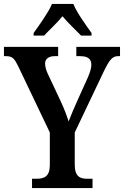

<svg xmlns="http://www.w3.org/2000/svg" viewBox="-21 -951 627 971"><path d="M149 -784V-771H202C228 -799 269 -836 295 -869C321 -837 364 -797 389 -771H442V-784C415 -822 368 -886 350 -931H242C223 -886 176 -822 149 -784ZM141 0H447V-47H420C385 -47 357 -57 357 -118V-281L504 -590C533 -650 548 -667 576 -667H586V-714H365V-667H384C421 -667 441 -655 441 -623C441 -610 436 -588 424 -561L373 -448C354 -406 337 -366 326 -337C316 -368 304 -400 286 -439L222 -575C214 -591 207 -613 207 -629C207 -651 222 -667 256 -667H273V-714H-1V-667H10C43 -667 53 -653 72 -614L231 -281V-116C231 -58 202 -47 163 -47H141Z"/></svg>

Font: Noto Serif Devanagari Condensed SemiBold
Style: Regular
Weight: 600
Width: 3
Designer: Universal Thirst, Indian Type Foundry and the Monotype Design Team
Foundry: Monotype Imaging Inc.
Version: Version 2.004